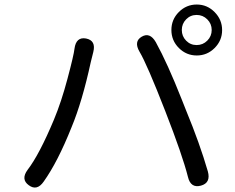

<svg xmlns="http://www.w3.org/2000/svg" viewBox="-20 -830 1040 848"><path d="M173 -28Q143 15 107 -12Q71 -38 102 -80Q154 -148 218 -301Q251 -380 278 -482Q306 -587 309 -615Q316 -668 360 -660Q405 -651 392 -600Q387 -581 381 -556Q343 -381 296 -268Q235 -115 173 -28ZM867 -10Q822 2 810 -49Q786 -144 710 -339Q629 -547 596 -602Q570 -647 606 -668Q642 -689 668 -644Q719 -552 783 -390Q792 -366 802 -342Q862 -197 898 -73Q912 -22 867 -10ZM849 -585Q803 -585 770 -618Q737 -651 737 -697.5Q737 -744 770 -777Q803 -810 849 -810Q895 -810 928 -776.5Q961 -743 961 -697Q961 -651 928 -618Q895 -585 849 -585ZM848.5 -631Q876 -631 895.5 -650.5Q915 -670 915 -697.5Q915 -725 895.5 -744.5Q876 -764 848.5 -764Q821 -764 802 -744.5Q783 -725 783 -697.5Q783 -670 802 -650.5Q821 -631 848.5 -631Z"/></svg>

Font: Resource Han Rounded HK
Style: Regular
Weight: 400
Designer: Cyano Hao (round all glyphs); Ryoko NISHIZUKA  (kana, bopomofo & ideographs); Paul D. Hunt (Latin, Greek & Cyrillic); Sa
Foundry: Cyano Hao
Version: 0.990